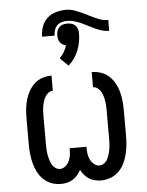

<svg xmlns="http://www.w3.org/2000/svg" viewBox="-57 -878 714 932"><g transform="rotate(-5 300.0 -412.0)"><path d="M202 8Q179 8 157 0Q135 -8 118 -24Q101 -40 90.5 -60.5Q80 -81 74 -103.5Q68 -126 65.5 -149Q63 -172 63 -195V-325Q63 -348 65.5 -370.5Q68 -393 74 -414.5Q80 -436 91.5 -456Q103 -476 119.5 -491Q136 -506 158 -513Q180 -520 202 -520V-446Q190 -446 180 -438.5Q170 -431 164 -420.5Q158 -410 154.5 -398Q151 -386 149 -374Q147 -362 146.5 -349.5Q146 -337 146 -325V-195Q146 -182 146.5 -169Q147 -156 149 -143Q151 -130 154.5 -117.5Q158 -105 163.5 -93.5Q169 -82 180 -73.5Q191 -65 204 -65Q218 -65 230 -75Q242 -85 248.5 -98.5Q255 -112 257 -126.5Q259 -141 259 -156V-161H341V-156Q341 -141 343 -126.5Q345 -112 351.5 -98.5Q358 -85 370 -75Q382 -65 396 -65Q409 -65 420 -73.5Q431 -82 436.5 -93.5Q442 -105 445.5 -117.5Q449 -130 451 -143Q453 -156 453.5 -169Q454 -182 454 -195V-325Q454 -337 453.5 -349.5Q453 -362 451 -374Q449 -386 445.5 -398Q442 -410 436 -420.5Q430 -431 420 -438.5Q410 -446 398 -446V-520Q420 -520 442 -513Q464 -506 480.5 -491Q497 -476 508.5 -456Q520 -436 526 -414.5Q532 -393 534.5 -370.5Q537 -348 537 -325V-195Q537 -172 534.5 -149Q532 -126 526 -103.5Q520 -81 509.5 -60.5Q499 -40 482 -24Q465 -8 443 0Q421 8 398 8Q398 8 398 8Q398 8 398 8Q383 8 368 4.5Q353 1 340 -7Q327 -15 317 -27Q307 -39 300 -52Q293 -39 283 -27Q273 -15 260 -7Q247 1 232 4.5Q217 8 202 8Q202 8 202 8Q202 8 202 8ZM234 -712H173Q173 -737 181.5 -761Q190 -785 208 -801.5Q226 -818 250.5 -825Q275 -832 300 -832Q323 -832 345 -823.5Q367 -815 388 -805L412 -793Q433 -782 455 -773.5Q477 -765 500 -765V-712Q482 -712 465 -717Q448 -722 432 -729.5Q416 -737 400 -745.5Q384 -754 368 -761Q352 -768 335 -773Q318 -778 300 -778Q287 -778 273.5 -774Q260 -770 251 -760.5Q242 -751 238 -738Q234 -725 234 -712ZM289 -561 249 -600Q261 -612 270.5 -627.5Q280 -643 285 -660Q277 -662 269 -666.5Q261 -671 256 -678Q251 -685 249 -694Q247 -703 247 -712Q247 -723 250 -733Q253 -743 260.5 -751Q268 -759 278.5 -762Q289 -765 300 -765Q311 -765 321.5 -762Q332 -759 339.5 -751Q347 -743 350 -733Q353 -723 353 -712Q353 -691 349 -670Q345 -649 337 -629.5Q329 -610 317 -592.5Q305 -575 289 -561Z"/></g></svg>

Font: Zed Mono Extended
Style: Regular
Weight: 400
Width: 7
Monospace: yes
Designer: Belleve Invis
Foundry: Belleve Invis
Version: Version 1.0.0; ttfautohint (v1.8.4)